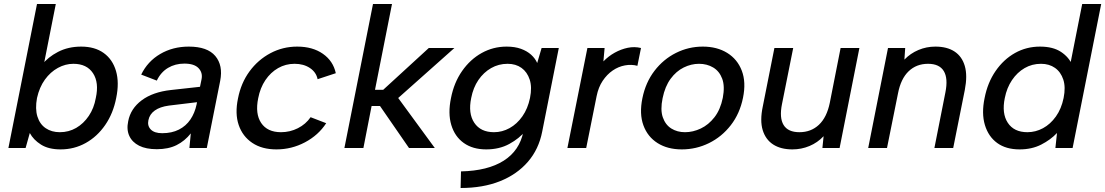

<svg xmlns="http://www.w3.org/2000/svg" viewBox="-20 -740 5526 960"><path d="M189 -415Q219 -454 270 -480.5Q321 -507 386 -507Q454 -507 498.5 -475Q543 -443 560 -385Q577 -327 561 -250Q546 -173 506 -115Q466 -57 408.5 -25Q351 7 283 7Q223 7 185 -17Q147 -41 129 -75L108 0H22L165 -720H259L198 -412ZM459 -250Q476 -327 445 -374Q414 -421 347 -421Q307 -421 269.5 -400.5Q232 -380 204.5 -342Q177 -304 165 -250Q155 -196 167 -157.5Q179 -119 208.5 -99Q238 -79 279 -79Q324 -79 361 -100.5Q398 -122 424 -160.5Q450 -199 459 -250Z M927 0 934 -73Q904 -35 863 -14.5Q822 6 764 6Q710 6 675.5 -11.5Q641 -29 626.5 -60.5Q612 -92 621 -134Q633 -197 688.5 -238.5Q744 -280 835 -290L980 -306L988 -345Q994 -377 972.5 -399.5Q951 -422 902 -422Q856 -422 820 -400.5Q784 -379 764 -337L686 -367Q718 -433 781 -470Q844 -507 924 -507Q1017 -507 1056.5 -460Q1096 -413 1081 -336L1014 0ZM965 -229 824 -212Q780 -206 754 -187.5Q728 -169 722 -139Q716 -111 734 -92.5Q752 -74 791 -74Q839 -74 874.5 -92Q910 -110 932 -142.5Q954 -175 963 -218Z M1362 7Q1290 7 1241.5 -25.5Q1193 -58 1173.5 -115Q1154 -172 1170 -248Q1185 -325 1227.5 -383Q1270 -441 1332 -474Q1394 -507 1466 -507Q1543 -507 1594.5 -471Q1646 -435 1659 -374L1568 -344Q1561 -379 1529.5 -400Q1498 -421 1453 -421Q1408 -421 1370.5 -399.5Q1333 -378 1307 -339.5Q1281 -301 1271 -249Q1255 -171 1286 -125Q1317 -79 1385 -79Q1430 -79 1469.5 -99Q1509 -119 1533 -154L1611 -124Q1572 -64 1505 -28.5Q1438 7 1362 7Z M1845 -720H1940L1855 -291H1896L2124 -500H2252L1971 -250L2154 0H2025L1880 -210H1838L1797 0H1702Z M2688 -500H2774L2691 -82Q2674 6 2619.5 69Q2565 132 2480 166Q2395 200 2283 200L2285 117Q2419 114 2498.5 63.5Q2578 13 2597 -82L2598 -87L2608 -86Q2577 -48 2527 -20.5Q2477 7 2411 7Q2344 7 2299 -25Q2254 -57 2236.5 -115Q2219 -173 2235 -250Q2250 -327 2290.5 -385Q2331 -443 2388.5 -475Q2446 -507 2513 -507Q2554 -507 2584.5 -496Q2615 -485 2635.5 -466.5Q2656 -448 2666 -425ZM2336 -250Q2320 -173 2351.5 -126Q2383 -79 2450 -79Q2491 -79 2528 -99.5Q2565 -120 2592 -158.5Q2619 -197 2630 -250Q2641 -304 2628.5 -342Q2616 -380 2587.5 -400.5Q2559 -421 2518 -421Q2473 -421 2435.5 -399.5Q2398 -378 2372 -340Q2346 -302 2336 -250Z M2917 -500H3003L2997 -433Q3022 -459 3053.5 -476.5Q3085 -494 3118.5 -501Q3152 -508 3185 -500L3167 -411Q3137 -419 3104.5 -413Q3072 -407 3043.5 -387.5Q3015 -368 2993.5 -336Q2972 -304 2963 -259L2911 0H2817Z M3389 7Q3318 7 3268 -24.5Q3218 -56 3197 -113.5Q3176 -171 3192 -249Q3208 -328 3252.5 -386Q3297 -444 3360 -475.5Q3423 -507 3494 -507Q3565 -507 3616 -475.5Q3667 -444 3689 -386.5Q3711 -329 3695 -251Q3679 -172 3634 -114Q3589 -56 3525 -24.5Q3461 7 3389 7ZM3405 -79Q3445 -79 3484 -97.5Q3523 -116 3552.5 -154Q3582 -192 3594 -251Q3605 -309 3591 -346.5Q3577 -384 3546 -402.5Q3515 -421 3475 -421Q3436 -421 3398.5 -402.5Q3361 -384 3333 -346Q3305 -308 3293 -249Q3281 -191 3294 -153.5Q3307 -116 3336.5 -97.5Q3366 -79 3405 -79Z M4178 0H4092L4098 -59Q4068 -27 4027.5 -10Q3987 7 3942 7Q3884 7 3846 -17.5Q3808 -42 3793.5 -89.5Q3779 -137 3794 -208L3852 -500H3946L3890 -220Q3876 -151 3898 -115Q3920 -79 3977 -79Q4035 -79 4074.5 -116Q4114 -153 4129 -226L4183 -500H4277Z M4420 -500H4506L4502 -442Q4532 -473 4572 -490Q4612 -507 4657 -507Q4715 -507 4752.5 -482.5Q4790 -458 4804 -410Q4818 -362 4804 -290L4746 0H4652L4707 -278Q4721 -348 4699 -384.5Q4677 -421 4620 -421Q4562 -421 4523 -383.5Q4484 -346 4470 -273L4415 0H4321Z M5341 -415 5330 -412 5391 -720H5486L5343 0H5257L5265 -75Q5233 -41 5186 -17Q5139 7 5078 7Q5010 7 4966 -25Q4922 -57 4904.5 -115Q4887 -173 4903 -250Q4918 -327 4958 -385Q4998 -443 5055 -475Q5112 -507 5180 -507Q5245 -507 5285 -480.5Q5325 -454 5341 -415ZM5004 -250Q4988 -173 5019 -126Q5050 -79 5117 -79Q5158 -79 5195 -99Q5232 -119 5259.5 -157.5Q5287 -196 5298 -250Q5309 -304 5296.5 -342Q5284 -380 5255 -400.5Q5226 -421 5185 -421Q5140 -421 5103 -399.5Q5066 -378 5040 -339.5Q5014 -301 5004 -250Z"/></svg>

Font: Albert Sans Medium
Style: Italic
Weight: 500
Italic angle: -11.25°
Designer: Andreas Rasmussen
Foundry: a.Foundry
Version: Version 1.025